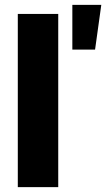

<svg xmlns="http://www.w3.org/2000/svg" viewBox="-20 -764 434 784"><path d="M217.8 0H52.7V-707H217.8ZM275.4 -744.1H393.6L368.2 -561.5H275.4Z"/></svg>

Font: Pretendard Std ExtraBold
Style: Regular
Weight: 800
Designer: Base glyphs from Inter by Rasmus Andersson; Hangeul glyphs from Noto Sans CJK(Source Han Sans) by Jang Soo-young and Kan
Foundry: Kil Hyung-jin
Version: Version 1.309